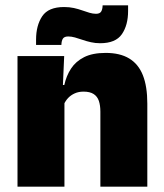

<svg xmlns="http://www.w3.org/2000/svg" viewBox="-20 -704 618 724"><path d="M358.5 0V-283Q358.5 -306.5 352.8 -323.5Q347 -340.5 333 -349.5Q319 -358.5 295 -358.5Q276.5 -358.5 262 -352Q247.5 -345.5 237.2 -334.8Q227 -324 221 -310.5L194 -383.5H222.5Q230 -418 247.8 -445.2Q265.5 -472.5 297.2 -488.5Q329 -504.5 378.5 -504.5Q432.5 -504.5 467.2 -483.5Q502 -462.5 518.8 -420.2Q535.5 -378 535.5 -313.5V0ZM46 0V-492.5H222L216.5 -366L223 -348V0ZM357.5 -541Q339.5 -541 322.8 -544.8Q306 -548.5 291 -553.8Q276 -559 262.5 -562.8Q249 -566.5 237.5 -566.5Q223 -566.5 217.5 -558.8Q212 -551 211.5 -535V-534.5H116V-554.5Q116 -608 139.2 -642.8Q162.5 -677.5 221.5 -677.5Q241.5 -677.5 258.5 -673.8Q275.5 -670 290 -664.8Q304.5 -659.5 317.5 -655.8Q330.5 -652 342 -652Q356 -652 361.2 -660Q366.5 -668 367 -683.5V-684H463V-662.5Q463 -609 439.5 -575Q416 -541 357.5 -541Z"/></svg>

Font: Anek Odia Medium ExtraBold
Style: Regular
Weight: 800
Version: Version 1.003